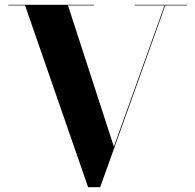

<svg xmlns="http://www.w3.org/2000/svg" viewBox="-20 -770 818 805"><path d="M764.5 -750V-747.5H673L400 15H349.5L85 -747.5H14.5V-750H374.5V-747.5H265L457.5 -155L670 -747.5H544.5V-750Z"/></svg>

Font: Bodoni Moda 72pt
Style: Bold
Weight: 700
Designer: Owen Earl
Foundry: indestructible type
Version: Version 2.004